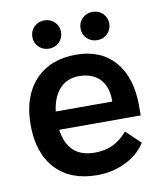

<svg xmlns="http://www.w3.org/2000/svg" viewBox="-79 -741 692 816"><g transform="rotate(-10 267.0 -333.5)"><path d="M501 -208H149Q166 -86 282 -86Q326 -86 360 -102Q394 -118 423 -152L485 -93Q456 -46 399.5 -18Q343 10 276 10Q161 10 97 -58.5Q33 -127 33 -249Q33 -371 97.5 -440.5Q162 -510 274 -510Q381 -510 441 -441Q501 -372 501 -250ZM392 -293Q392 -352 360 -385Q328 -418 271 -418Q219 -418 187.5 -383.5Q156 -349 148 -287H392ZM105 -616Q105 -642 123 -659.5Q141 -677 167 -677Q193 -677 211 -659.5Q229 -642 229 -616Q229 -590 211 -572.5Q193 -555 167 -555Q141 -555 123 -572.5Q105 -590 105 -616ZM313 -616Q313 -642 331 -659.5Q349 -677 375 -677Q401 -677 419 -659.5Q437 -642 437 -616Q437 -590 419 -572.5Q401 -555 375 -555Q349 -555 331 -572.5Q313 -590 313 -616Z"/></g></svg>

Font: Sarabun SemiBold
Style: Regular
Weight: 600
Designer: Suppakit Chalermlarp | Katatrad Co.,Ltd.
Foundry: Cadson Demak Co.,Ltd.
Version: Version 1.000; ttfautohint (v1.6)